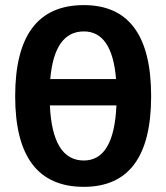

<svg xmlns="http://www.w3.org/2000/svg" viewBox="-20 -723 648 748"><path d="M174.3 -312.5Q184.1 -97.7 306.6 -97.7Q424.3 -97.7 433.6 -312.5ZM432.1 -415Q417 -600.6 306.6 -600.6Q191.9 -600.6 175.8 -415ZM39.1 -348.1Q39.1 -703.1 306.6 -703.1Q568.8 -703.1 568.8 -348.1Q568.8 4.9 306.6 4.9Q39.1 4.9 39.1 -348.1Z"/></svg>

Font: SansationBold
Style: Bold
Weight: 700
Designer: Bernd Montag
Version: Version 1.301